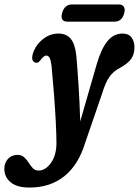

<svg xmlns="http://www.w3.org/2000/svg" viewBox="-130 -599 626 864"><path d="M305.5 -311Q326 -381 354 -414.5Q382 -448 422 -448Q448.5 -448 461.8 -430.5Q475 -413 475 -386Q475 -356.5 461.5 -335.8Q448 -315 411.5 -294.5Q379.5 -278.5 361.8 -252.2Q344 -226 330 -179.5L253.5 43Q222.5 144 158.8 194.5Q95 245 3 245Q-54 245 -82.2 221.2Q-110.5 197.5 -110.5 161Q-110.5 133.5 -94 115.8Q-77.5 98 -51.5 98Q-32.5 98 -21 108.8Q-9.5 119.5 -0.8 133.5Q8 147.5 18 158Q28 168.5 43.5 168.5Q74.5 168.5 99.2 134.2Q124 100 124 44Q124 8 121 -51Q118 -110 112.8 -176.8Q107.5 -243.5 102 -302.5Q98.5 -330 92.8 -339.5Q87 -349 78 -349Q67 -349 51.5 -327.5Q39.5 -311 25 -319Q5.5 -330 23 -371.5Q36 -402.5 66.2 -425.2Q96.5 -448 133.5 -448Q169 -448 188.5 -424.2Q208 -400.5 213.5 -348.5Q218.5 -290.5 223.5 -214Q228.5 -137.5 231 -52.5ZM149.5 -540Q160 -579 194 -579H404.5Q420 -579 427 -569Q434 -559 429 -540Q419 -501.5 385 -501.5H174Q139.5 -501.5 149.5 -540Z"/></svg>

Font: Fraunces 144pt SuperSoft SemiBold
Style: Italic
Weight: 600
Italic angle: -16°
Version: Version 1.000;[b76b70a41]